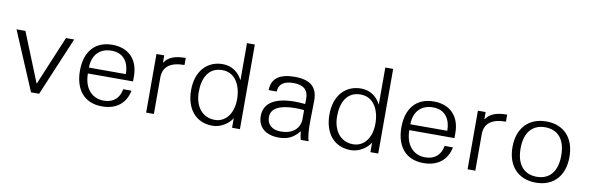

<svg xmlns="http://www.w3.org/2000/svg" viewBox="-50 -1161 4955 1613"><g transform="rotate(10 2427.5 -354.5)"><path d="M449 -500 273 -79 103 -500H27L239 0H308L519 -500Z M612 -251C612 -98 687 13 846 13C970 13 1047 -53 1068 -160H997C985 -85 935 -37 853 -37C743 -37 682 -122 682 -239H1067V-282C1067 -423 985 -512 844 -512C691 -512 612 -408 612 -251ZM682 -289C682 -400 749 -462 845 -462C957 -462 997 -378 997 -289Z M1287 -437V-500H1221V0H1287V-310C1287 -403 1348 -450 1469 -450V-510C1379 -510 1326 -490 1291 -442Z M1626 -249C1626 -365 1672 -463 1790 -463C1902 -463 1954 -359 1954 -243C1954 -116 1887 -40 1799 -40C1687 -40 1626 -131 1626 -249ZM2021 0V-722H1954V-405C1924 -464 1869 -513 1785 -513C1656 -513 1560 -419 1560 -252C1560 -97 1641 12 1789 12C1857 12 1926 -33 1954 -82V0Z M2524 -176C2523 -91 2460 -40 2361 -40C2288 -40 2243 -79 2243 -143C2243 -219 2319 -255 2451 -255C2475 -255 2496 -254 2524 -251ZM2174 -140C2174 -46 2239 13 2354 13C2430 13 2478 -11 2528 -72C2530 -49 2532 -29 2540 0H2607C2597 -26 2589 -87 2591 -182L2594 -337C2597 -460 2533 -513 2398 -513C2268 -513 2202 -462 2202 -365H2271C2271 -426 2315 -460 2397 -460C2483 -460 2525 -423 2525 -349L2524 -303C2501 -305 2466 -308 2441 -308C2266 -309 2174 -250 2174 -140Z M2806 -249C2806 -365 2852 -463 2970 -463C3082 -463 3134 -359 3134 -243C3134 -116 3067 -40 2979 -40C2867 -40 2806 -131 2806 -249ZM3201 0V-722H3134V-405C3104 -464 3049 -513 2965 -513C2836 -513 2740 -419 2740 -252C2740 -97 2821 12 2969 12C3037 12 3106 -33 3134 -82V0Z M3354 -251C3354 -98 3429 13 3588 13C3712 13 3789 -53 3810 -160H3739C3727 -85 3677 -37 3595 -37C3485 -37 3424 -122 3424 -239H3809V-282C3809 -423 3727 -512 3586 -512C3433 -512 3354 -408 3354 -251ZM3424 -289C3424 -400 3491 -462 3587 -462C3699 -462 3739 -378 3739 -289Z M4029 -437V-500H3963V0H4029V-310C4029 -403 4090 -450 4211 -450V-510C4121 -510 4068 -490 4033 -442Z M4302 -250C4302 -89 4395 11 4546 11C4697 11 4788 -89 4788 -250C4788 -411 4697 -511 4546 -511C4395 -511 4302 -411 4302 -250ZM4371 -250C4371 -388 4437 -461 4545 -461C4654 -461 4718 -387 4718 -250C4718 -112 4653 -39 4545 -39C4437 -39 4371 -112 4371 -250Z"/></g></svg>

Font: Perun Light
Style: Regular
Weight: 300
Foundry: Copyright (c) Stefan Peev, Context Ltd, 2016
Version: Version 1.089